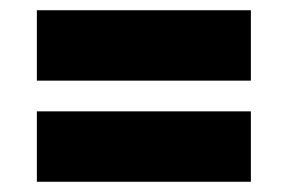

<svg xmlns="http://www.w3.org/2000/svg" viewBox="-20 -519 574 375"><path d="M470 -361.5H52V-499H470ZM470 -164H52V-301.5H470Z"/></svg>

Font: Lucymar Sans ExtraBold
Style: Regular
Weight: 800
Foundry: The League of Moveable Type (original font) / Main changes by Cristiano Sobral with portions from Mirco Monsees
Version: Version 2.001;August 30, 2020;FontCreator 13.0.0.2681 64-bit